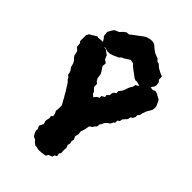

<svg xmlns="http://www.w3.org/2000/svg" viewBox="-285 -985 1105 1105"><g transform="rotate(45 267.5 -432.0)"><path d="M250 21 236 17 222 16 205 3 198 -6 180 -14 168 -34 163 -49 165 -60 156 -79 169 -107 163 -124V-132L168 -153L165 -166L175 -177L171 -195L164 -209L166 -225V-256L152 -280L144 -296L139 -303L130 -319L124 -330L111 -349L108 -355L98 -371L85 -384L80 -394L66 -407L65 -419L60 -432L48 -448L44 -463L41 -474L31 -490L22 -498L14 -511L11 -525L8 -538L-10 -555L-13 -583L-21 -591V-611V-639L-12 -656L0 -662L19 -674L32 -681L40 -678L52 -680L87 -681L101 -669L105 -664L118 -662L131 -652L146 -641L148 -634L155 -618L174 -605L172 -580L179 -570L191 -552L198 -537L199 -525L202 -510L210 -495L222 -486V-465L227 -456L241 -442L246 -429L261 -416L273 -431L289 -440V-454L308 -465L306 -479L321 -494L319 -501L325 -518L339 -527L338 -543L350 -558L356 -568L367 -599L373 -611L379 -619L383 -637L397 -645L402 -655L415 -670L435 -682L448 -690L477 -688L487 -695L508 -689L515 -684L535 -674L543 -662L555 -634L556 -621L553 -605L543 -588L536 -576L526 -550L524 -536L513 -521L514 -509L507 -494L494 -485L491 -468L480 -456L470 -445L466 -427L454 -419V-401L446 -396L438 -379L421 -367L410 -354L404 -340L397 -331L396 -313L384 -301L380 -293L363 -281L357 -250L349 -225L352 -206L346 -185L355 -163L351 -151L355 -135L351 -118L358 -101L356 -79L358 -58L350 -48L354 -29L340 -22L336 -8L313 1L307 14L294 17L272 20ZM81 -671 69 -691 66 -696 55 -709 52 -739 67 -766 75 -776 101 -787 119 -806 133 -816 151 -817 167 -830 190 -847 222 -871 234 -878 257 -884 276 -885 293 -880 315 -861 335 -847 364 -836 378 -822 391 -819 410 -802 436 -788 456 -780 457 -754 466 -745 470 -724 467 -710 460 -700 448 -678 427 -667 426 -657 395 -652 374 -658 369 -655 353 -661 318 -687 295 -705 286 -716 262 -721 226 -698 214 -693 204 -682 168 -666 154 -661 133 -660 109 -667 99 -666Z"/></g></svg>

Font: Winky Rough ExtraBold
Style: Regular
Weight: 800
Designer: Simon Atzbach
Foundry: typofactur
Version: Version 1.206; ttfautohint (v1.8.4.7-5d5b)